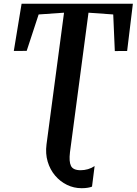

<svg xmlns="http://www.w3.org/2000/svg" viewBox="-20 -763 737 1036"><path d="M420.5 252.5Q378.5 252.5 341.5 234.5Q304.5 216.5 277.2 184.2Q250 152 237.2 109Q224.5 66 231 16L325.5 -694.5L188.5 -685L124 -488.5L54.5 -488L96.5 -743H697L666 -488L599.5 -487.5L591 -685L457.5 -694.5L357.5 59Q351.5 109 363 132.2Q374.5 155.5 415 155.5Q435 155.5 454.8 149.8Q474.5 144 490.5 133L476.5 244Q468.5 247.5 453.8 250Q439 252.5 420.5 252.5Z"/></svg>

Font: Merriweather 36pt SemiBold
Style: Italic
Weight: 600
Italic angle: -7.8°
Version: Version 2.101